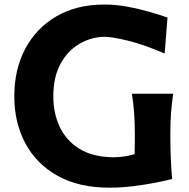

<svg xmlns="http://www.w3.org/2000/svg" viewBox="-20 -825 845 858"><path d="M581.5 -136.2Q582.5 -160.6 582.5 -182.6Q582.5 -204.6 582.5 -225.6Q582.5 -279.3 579.3 -321.3Q576.2 -363.3 569.3 -406.2H753.9Q747.6 -363.3 744.4 -321.3Q741.2 -279.3 741.2 -225.6Q741.2 -179.7 742.7 -132.6Q744.1 -85.4 749 -24.9Q720.2 -17.6 674.3 -8.5Q628.4 0.5 574.7 7.1Q521 13.7 468.8 13.7Q333 13.7 238 -39.1Q143.1 -91.8 93.5 -184.1Q43.9 -276.4 43.9 -394.5Q43.9 -515.1 93 -607.4Q142.1 -699.7 232.4 -752.2Q322.8 -804.7 446.3 -804.7Q498 -804.7 549.6 -795.2Q601.1 -785.6 647.2 -772.2Q693.4 -758.8 728.5 -746.6L715.8 -585.9Q621.1 -626.5 550.5 -643.6Q480 -660.6 445.3 -660.6Q385.7 -659.2 333.7 -628.4Q281.7 -597.7 250 -539.1Q218.3 -480.5 218.3 -394Q218.3 -319.3 246.8 -258.3Q275.4 -197.3 334 -160.6Q392.6 -124 483.4 -122.1Q507.3 -122.1 532.5 -125.5Q557.6 -128.9 581.5 -136.2Z"/></svg>

Font: Pinar-DS3-FD Bold
Style: Regular
Weight: 700
Designer: Amin Abedi
Version: Version 3.000